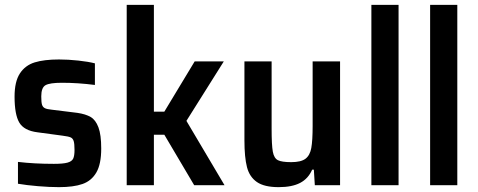

<svg xmlns="http://www.w3.org/2000/svg" viewBox="-20 -763 1969 791"><path d="M54 -6V-96Q121 -88 202 -88Q240 -88 258 -93Q276 -98 281.5 -109.5Q287 -121 287 -145Q287 -171 283.5 -182Q280 -193 271 -197Q262 -201 238 -204L134 -218Q79 -225 59.5 -258Q40 -291 40 -365Q40 -427 62 -460.5Q84 -494 123 -506Q162 -518 223 -518Q261 -518 302.5 -513.5Q344 -509 371 -502V-413Q301 -422 235 -422Q185 -422 167.5 -412Q150 -402 150 -366Q150 -342 153 -332Q156 -322 164.5 -317.5Q173 -313 194 -311L299 -298Q333 -293 353.5 -281Q374 -269 385.5 -238.5Q397 -208 397 -151Q397 -87 377 -52.5Q357 -18 320 -5Q283 8 223 8Q184 8 136.5 4Q89 0 54 -6Z M502 0V-743H614V-303H657L782 -510H902L748 -265L905 0H780L657 -208H614V0Z M987 -185V-510H1099V-234Q1099 -165 1104 -138Q1109 -111 1125 -103Q1141 -95 1180 -95Q1220 -95 1238.5 -109Q1257 -123 1262.5 -153.5Q1268 -184 1268 -244V-510H1381V0H1277L1273 -64H1266Q1250 -27 1216.5 -9.5Q1183 8 1128 8Q1069 8 1038.5 -13Q1008 -34 997.5 -74.5Q987 -115 987 -185Z M1510 0V-743H1622V0Z M1752 0V-743H1864V0Z"/></svg>

Font: Saira Semi Condensed Medium
Style: Regular
Weight: 500
Width: 4
Designer: Hector Gatti with collaboration of the Omnibus-Type team
Foundry: Omnibus-Type
Version: Version 1.001; ttfautohint (v1.8)